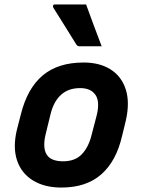

<svg xmlns="http://www.w3.org/2000/svg" viewBox="-20 -831 640 863"><path d="M356 -550Q428 -550 477 -519Q526 -488 545 -430Q564 -372 546 -291L529 -221Q503 -107 435.5 -47.5Q368 12 256 12Q180 12 128 -20Q76 -52 56.5 -110.5Q37 -169 56 -248L74 -318Q103 -434 172 -492Q241 -550 356 -550ZM340 -435Q288 -435 255 -405.5Q222 -376 208 -321L185 -227Q177 -194 179.5 -168.5Q182 -143 197 -127Q218 -106 264 -106Q316 -106 346 -136Q376 -166 390 -218L414 -310Q423 -344 420.5 -371Q418 -398 401 -414Q380 -435 340 -435ZM367 -811Q384 -764 401.5 -717Q419 -670 437 -623H338Q332 -623 329 -625Q326 -627 323 -631Q294 -678 270.5 -715.5Q247 -753 220 -796Q217 -801 218.5 -806Q220 -811 227 -811Z"/></svg>

Font: Recursive Mn Lnr St
Style: Bold Italic
Weight: 700
Italic angle: -15°
Monospace: yes
Version: Version 1.079;hotconv 1.0.112;makeotfexe 2.5.65598; ttfautoh